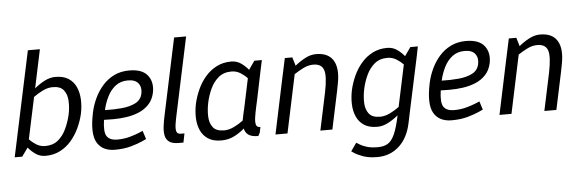

<svg xmlns="http://www.w3.org/2000/svg" viewBox="-54 -883 3852 1274"><g transform="rotate(-5 1872.0 -246.0)"><path d="M396 -250Q406 -297 404 -341Q402 -385 380 -413.5Q358 -442 307 -442Q273 -442 239 -425Q205 -408 178 -388L119 -111Q137 -91 164 -74Q191 -57 224 -57Q276 -57 310 -85.5Q344 -114 364.5 -158.5Q385 -203 396 -250ZM244 -700 190 -444Q221 -470 257 -489Q293 -508 330 -508Q384 -508 417.5 -486Q451 -464 467.5 -427Q484 -390 486 -344Q488 -298 478 -250Q467 -202 445.5 -156Q424 -110 392 -73Q360 -36 317 -14Q274 8 221 8Q183 8 154.5 -12Q126 -32 106 -57L65 0H15L30 -70L164 -700Z M808 -443Q760 -443 726.5 -418Q693 -393 671.5 -351Q650 -309 639 -260Q696 -258 750.5 -263Q805 -268 842.5 -287Q880 -306 889 -347Q898 -388 877.5 -415.5Q857 -443 808 -443ZM876 -101 894 -45Q894 -45 866 -32Q838 -19 790.5 -5.5Q743 8 683 8Q599 8 564 -52Q529 -112 558 -250Q568 -298 589.5 -344Q611 -390 643.5 -427Q676 -464 720.5 -486Q765 -508 822 -508Q909 -508 944.5 -462Q980 -416 966 -347Q956 -301 928 -271Q900 -241 861 -224.5Q822 -208 777.5 -201.5Q733 -195 689 -195L627 -196Q615 -116 634.5 -87Q654 -58 704 -58Q749 -58 788 -69Q827 -80 851.5 -90.5Q876 -101 876 -101Z M1127 -60H1151L1139 0H1108Q1066 0 1045 -15Q1024 -30 1018.5 -57Q1013 -84 1017.5 -119.5Q1022 -155 1031 -196L1138 -700H1218L1111 -196Q1102 -156 1097.5 -125Q1093 -94 1098.5 -77Q1104 -60 1127 -60Z M1497 -442Q1445 -442 1411 -413.5Q1377 -385 1356.5 -341Q1336 -297 1326 -250Q1316 -203 1317.5 -158.5Q1319 -114 1341 -85.5Q1363 -57 1415 -57Q1448 -57 1482.5 -74Q1517 -91 1543 -111L1555 -169Q1557 -175 1559 -184L1602 -388Q1584 -408 1557 -425Q1530 -442 1497 -442ZM1638 0Q1593 0 1572 -15.5Q1551 -31 1546 -58Q1517 -32 1478 -12Q1439 8 1391 8Q1337 8 1303.5 -14Q1270 -36 1253.5 -73Q1237 -110 1235.5 -156Q1234 -202 1244 -250Q1255 -298 1276 -344Q1297 -390 1329 -427Q1361 -464 1404 -486Q1447 -508 1501 -508Q1538 -508 1566.5 -488Q1595 -468 1615 -443L1655 -500H1705L1690 -430L1652 -246L1641 -196Q1632 -156 1627.5 -124.5Q1623 -93 1628.5 -75.5Q1634 -58 1657 -58L1649 -21Z M2131 0H2051L2104 -250Q2126 -358 2111 -399Q2096 -440 2042 -440Q2008 -440 1974.5 -423Q1941 -406 1914 -388L1832 0H1752L1828 -360L1858 -500H1908L1925 -443Q1955 -468 1992 -488Q2029 -508 2066 -508H2067Q2148 -508 2180.5 -454.5Q2213 -401 2194 -302L2184 -250Z M2536 -442Q2484 -442 2450 -413.5Q2416 -385 2395.5 -341Q2375 -297 2365 -250Q2355 -203 2356.5 -158.5Q2358 -114 2380 -85.5Q2402 -57 2454 -57Q2487 -57 2521.5 -74Q2556 -91 2582 -111L2641 -389Q2623 -408 2596 -425Q2569 -442 2536 -442ZM2281 101Q2289 106 2305.5 116Q2322 126 2350.5 134.5Q2379 143 2422 143Q2461 143 2487.5 127.5Q2514 112 2533.5 69Q2553 26 2570 -55V-56Q2540 -31 2503.5 -11.5Q2467 8 2430 8Q2376 8 2342.5 -14Q2309 -36 2292.5 -73Q2276 -110 2274.5 -156Q2273 -202 2283 -250Q2294 -298 2315 -344Q2336 -390 2368 -427Q2400 -464 2443 -486Q2486 -508 2540 -508Q2577 -508 2605.5 -488Q2634 -468 2654 -443L2694 -500H2744L2730 -430L2653 -70L2638 2Q2617 101 2557 154.5Q2497 208 2414 208H2413Q2357 208 2319.5 194.5Q2282 181 2262.5 168Q2243 155 2243 155Z M3051 -443Q3003 -443 2969.5 -418Q2936 -393 2914.5 -351Q2893 -309 2882 -260Q2939 -258 2993.5 -263Q3048 -268 3085.5 -287Q3123 -306 3132 -347Q3141 -388 3120.5 -415.5Q3100 -443 3051 -443ZM3119 -101 3137 -45Q3137 -45 3109 -32Q3081 -19 3033.5 -5.5Q2986 8 2926 8Q2842 8 2807 -52Q2772 -112 2801 -250Q2811 -298 2832.5 -344Q2854 -390 2886.5 -427Q2919 -464 2963.5 -486Q3008 -508 3065 -508Q3152 -508 3187.5 -462Q3223 -416 3209 -347Q3199 -301 3171 -271Q3143 -241 3104 -224.5Q3065 -208 3020.5 -201.5Q2976 -195 2932 -195L2870 -196Q2858 -116 2877.5 -87Q2897 -58 2947 -58Q2992 -58 3031 -69Q3070 -80 3094.5 -90.5Q3119 -101 3119 -101Z M3623 0H3543L3596 -250Q3618 -358 3603 -399Q3588 -440 3534 -440Q3500 -440 3466.5 -423Q3433 -406 3406 -388L3324 0H3244L3320 -360L3350 -500H3400L3417 -443Q3447 -468 3484 -488Q3521 -508 3558 -508H3559Q3640 -508 3672.5 -454.5Q3705 -401 3686 -302L3676 -250Z"/></g></svg>

Font: Epunda Sans
Style: Italic
Weight: 400
Italic angle: -12.0243°
Designer: Simon Atzbach
Foundry: typofactur
Version: Version 2.204; ttfautohint (v1.8.4.7-5d5b)